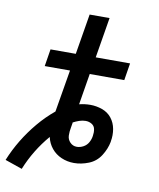

<svg xmlns="http://www.w3.org/2000/svg" viewBox="-128 -805 794 958"><g transform="rotate(10 268.5 -326.5)"><path d="M48 82Q88 -17 158 -99Q165 -67 185 -42.5Q205 -18 235 -5Q265 8 299 8Q336 8 373.5 -7Q411 -22 433 -56.5Q455 -91 462 -128V-130Q468 -162 462.5 -193Q457 -224 438.5 -247.5Q420 -271 390.5 -281.5Q361 -292 330 -292Q302 -292 274 -285L300 -443H475L489 -530H315L349 -735H248L214 -530H86L72 -443H200L164 -229Q119 -192 81 -146.5Q43 -101 13 -51.5Q-17 -2 -39 52ZM299 -74Q279 -74 265 -88.5Q251 -103 250.5 -123Q250 -143 254 -163Q255 -169 256 -175Q257 -181 258 -187V-190Q273 -198 289 -203.5Q305 -209 321 -209Q338 -209 352 -200.5Q366 -192 369 -175.5Q372 -159 369 -142Q369 -142 369 -142Q369 -142 369 -142Q369 -142 369 -142Q369 -142 369 -142Q367 -125 358 -108.5Q349 -92 332.5 -83Q316 -74 299 -74Z"/></g></svg>

Font: Iosevka Sparkle Medium Oblique
Style: Regular
Weight: 500
Italic angle: -9°
Designer: Belleve Invis
Foundry: Belleve Invis
Version: Version 4.5.0; ttfautohint (v1.8.3)